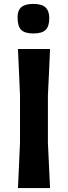

<svg xmlns="http://www.w3.org/2000/svg" viewBox="-20 -964 348 984"><path d="M72 0Q75 -57.5 77.2 -112Q79.5 -166.5 82.5 -233.5V-474.5Q79.5 -544 77.2 -599Q75 -654 72 -713H236.5Q234 -654 231.5 -599Q229 -544 225.5 -474.5V-233.5Q228.5 -166.5 231.2 -112.2Q234 -58 236.5 0ZM150.5 -792.5Q108 -792.5 89 -810.5Q70 -828.5 70 -876.5Q70 -910.5 89.2 -927.2Q108.5 -944 151.5 -944Q194.5 -944 213.5 -925.8Q232.5 -907.5 232.5 -871.5Q232.5 -827.5 213.2 -810Q194 -792.5 150.5 -792.5Z"/></svg>

Font: Commissioner Loud SemiBold
Style: Regular
Weight: 600
Designer: Kostas Bartsokas
Foundry: Kostas Bartsokas
Version: Version 1.000; ttfautohint (v1.8.3)